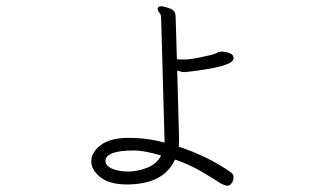

<svg xmlns="http://www.w3.org/2000/svg" viewBox="-20 -551 1040 610"><path d="M503 -98 492 -492Q492 -505 486.5 -510.5Q481 -516 481 -522V-525Q483 -531 491 -531Q499 -531 514.5 -526Q530 -521 534 -514Q538 -507 538 -495.5Q538 -484 539.5 -448Q541 -412 542 -363Q547 -362 554 -362H566Q587 -362 622 -370Q661 -378 668 -382.5Q675 -387 685.5 -387Q696 -387 708.5 -382.5Q721 -378 722 -368V-365Q722 -339 570 -322H565Q556 -322 543 -327L549 -108L548 -85Q642 -54 714 -3Q722 2 722 12.5Q722 23 716 31Q710 39 703.5 39Q697 39 685 34Q677 29 655 15Q591 -26 536 -44Q500 35 383 35Q328 35 299 12Q270 -11 270 -39Q270 -67 300 -90Q330 -113 389 -113Q448 -113 503 -98ZM406 -73Q315 -73 315 -39Q315 -24 336.5 -15Q358 -6 387.5 -6Q417 -6 447.5 -18Q478 -30 492 -57Q437 -73 406 -73Z"/></svg>

Font: ToneOZ-Pinyin-WenKai-Light
Style: Light
Weight: 300
Designer: Fontworks Inc.
Foundry: ToneOZ
Version: Version 0.240331